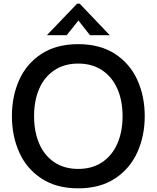

<svg xmlns="http://www.w3.org/2000/svg" viewBox="-20 -1016 855 1048"><path d="M45 -382Q45 -491 85 -580Q125 -669 206.5 -722Q288 -775 407 -775Q526 -775 607.5 -722Q689 -669 729.5 -580Q770 -491 770 -382Q770 -274 729.5 -184.5Q689 -95 607.5 -41.5Q526 12 407 12Q288 12 206.5 -41.5Q125 -95 85 -184.5Q45 -274 45 -382ZM649 -382Q649 -467 620.5 -531.5Q592 -596 537.5 -632.5Q483 -669 407 -669Q331 -669 276.5 -632.5Q222 -596 194 -531.5Q166 -467 166 -382Q166 -297 194 -232Q222 -167 276.5 -130.5Q331 -94 407 -94Q483 -94 537.5 -130.5Q592 -167 620.5 -232Q649 -297 649 -382ZM344 -824H236L401 -996H415L579 -824H471L408 -904Z"/></svg>

Font: Open Sauce One Medium
Style: Regular
Weight: 500
Designer: Alfredo Marco Pradil
Foundry: Creative Sauce Fz LLC
Version: Version 1.477